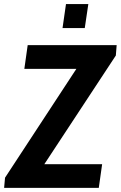

<svg xmlns="http://www.w3.org/2000/svg" viewBox="-32 -903 581 923"><path d="M335 -571.8H85L101.1 -686H528.8L524.9 -636.2L181.2 -113.8H459L442.9 0H-12.2L-7.8 -48.8ZM392.6 -883.3 375.5 -768.1H268.6L285.2 -883.3Z"/></svg>

Font: Archivo Narrow
Style: Bold Italic
Weight: 700
Italic angle: -8°
Designer: Hector Gatti
Foundry: Hector Gatti
Version: 1.002; ttfautohint (v0.8)